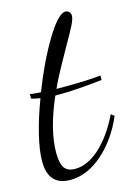

<svg xmlns="http://www.w3.org/2000/svg" viewBox="-106 -652 525 753"><g transform="rotate(-15 156.5 -275.5)"><path d="M-4 -53Q-4 -96 11.5 -159.5Q27 -223 54 -294Q30 -298 18 -302V-320Q54 -316 62 -316Q106 -430 156.5 -513.5Q207 -597 236 -597Q244 -597 250.5 -591Q257 -585 257 -575Q257 -562 244.5 -537Q232 -512 202 -460Q197 -450 171 -404.5Q145 -359 124 -313H161Q244 -313 304 -319V-301Q195 -289 128 -289H113Q58 -163 58 -71Q58 -28 71 -9.5Q84 9 114 9Q165 9 215 -36.5Q265 -82 304 -162L317 -152Q280 -65 217 -9.5Q154 46 85 46Q-4 46 -4 -53Z"/></g></svg>

Font: Dancing Script
Style: Regular
Weight: 400
Designer: Pablo Impallari
Foundry: Pablo Impallari
Version: Version 2.000